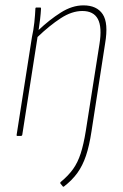

<svg xmlns="http://www.w3.org/2000/svg" viewBox="-20 -507 458 716"><path d="M218 189Q215 190 214 188L205 177Q204 174 206 172Q235 148 252.5 123.5Q270 99 281 65Q292 31 300 -19L351 -343Q361 -406 345 -436Q329 -466 287 -466Q248 -466 206.5 -439Q165 -412 120 -369L63 -4Q62 0 57 0H46Q41 0 42 -4L99 -368Q105 -395 108 -423Q111 -451 112 -475Q112 -479 116 -479H130Q133 -479 133 -475Q132 -456 129.5 -435Q127 -414 124 -395Q164 -433 206.5 -460Q249 -487 291 -487Q341 -487 363 -454Q385 -421 372 -345L321 -16Q313 37 300.5 74Q288 111 268.5 138Q249 165 218 189Z"/></svg>

Font: Sofia Sans Condensed Thin
Style: Italic
Weight: 250
Italic angle: -9°
Version: Version 4.100